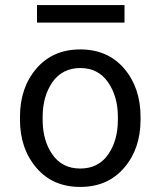

<svg xmlns="http://www.w3.org/2000/svg" viewBox="-20 -735 640 765"><path d="M149.9 -258.3Q149.9 -174.8 189 -119.1Q228 -63.5 299.8 -63.5Q371.6 -63.5 410.6 -119.1Q449.7 -174.8 449.7 -258.3V-269Q449.7 -351.1 410.2 -407.7Q371.1 -463.9 299.8 -463.9Q228.5 -463.9 189 -407.7Q149.9 -351.6 149.9 -269ZM59.6 -269Q59.6 -385.7 125 -461.9Q190.4 -538.1 299.8 -538.1Q409.2 -538.1 474.6 -461.9Q540 -385.7 540 -269V-258.3Q540 -142.1 474.6 -66.4Q409.2 9.8 299.8 9.8Q189.9 9.8 125 -66.4Q59.6 -142.6 59.6 -258.3ZM476.1 -645H127.4V-714.8H476.1Z"/></svg>

Font: RobotoMono-Regular
Style: Regular
Weight: 400
Designer: Google
Version: Version 2.000985; 2015; ttfautohint (v1.3)